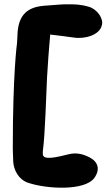

<svg xmlns="http://www.w3.org/2000/svg" viewBox="-20 -726 502 887"><path d="M178.7 -35.2C187.5 -94.7 194.3 -300.8 197.3 -368.2C201.2 -435.5 206.1 -502 211.9 -566.4C248 -562.5 283.2 -557.6 319.3 -552.7C374 -543.9 440.4 -565.4 450.2 -608.4C460 -637.7 430.7 -682.6 391.6 -694.3C353.5 -706.1 323.2 -706.1 296.9 -706.1C284.2 -706.1 271.5 -706.1 258.8 -705.1L180.7 -699.2C108.4 -692.4 68.4 -659.2 61.5 -579.1L58.6 -526.4C58.6 -524.4 39.1 -394.5 39.1 -40C40 -20.5 40 -1 41 19.5C43 58.6 65.4 103.5 109.4 118.2C195.3 147.5 372.1 157.2 416 95.7C443.4 57.6 433.6 22.5 395.5 2C362.3 -15.6 331.1 -21.5 298.8 -13.7C246.1 -1 177.7 17.6 177.7 -14.6C177.7 -24.4 177.7 -31.2 178.7 -35.2Z"/></svg>

Font: Day Care
Style: Regular
Weight: 400
Designer: Noponies
Version: Version 1.000;PS 001.000;hotconv 1.0.88;makeotf.lib2.5.64775